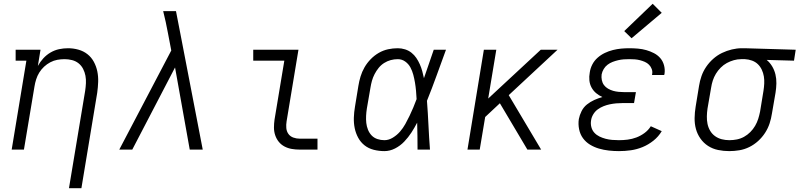

<svg xmlns="http://www.w3.org/2000/svg" viewBox="-20 -794 4243 1019"><path d="M346 205 432 -312Q435 -332 436 -352.5Q437 -373 433.5 -392Q430 -411 421 -428.5Q412 -446 397 -458Q382 -470 362.5 -475Q343 -480 323 -480Q323 -480 323 -480Q323 -480 323 -480Q303 -480 284 -476.5Q265 -473 247 -463.5Q229 -454 214 -440Q199 -426 188.5 -409Q178 -392 172 -373Q166 -354 163 -335L107 0H42L120 -472H63V-530H195L181 -444Q193 -466 210 -484.5Q227 -503 248.5 -515.5Q270 -528 293.5 -533Q317 -538 341 -538Q369 -538 396 -530.5Q423 -523 444 -506.5Q465 -490 478 -466Q491 -442 496.5 -415Q502 -388 501 -359.5Q500 -331 496 -302L412 205Z M613 0 889 -526 871 -620Q866 -649 859.5 -677.5Q853 -706 846 -735H914L941 -596L1056 0H987L909 -436L682 0Z M1571 0Q1549 0 1528.5 -3.5Q1508 -7 1490 -16.5Q1472 -26 1459.5 -41.5Q1447 -57 1440.5 -76.5Q1434 -96 1434 -117Q1434 -138 1437 -159L1489 -472H1324V-530H1564L1501 -150Q1498 -132 1499.5 -114.5Q1501 -97 1510.5 -83.5Q1520 -70 1536.5 -64Q1553 -58 1571 -58H1665V0Z M2020 8Q1991 8 1963.5 1Q1936 -6 1915 -22.5Q1894 -39 1881 -63Q1868 -87 1862.5 -114Q1857 -141 1858 -170Q1859 -199 1864 -228L1882 -338Q1886 -363 1893.5 -388Q1901 -413 1914.5 -436.5Q1928 -460 1947.5 -480Q1967 -500 1990.5 -513.5Q2014 -527 2039.5 -532.5Q2065 -538 2091 -538Q2111 -538 2130 -532Q2149 -526 2164 -514Q2179 -502 2189.5 -486.5Q2200 -471 2208 -453Q2216 -435 2221 -416.5Q2226 -398 2230 -379Q2243 -417 2256 -454.5Q2269 -492 2282 -530H2347Q2322 -462 2297.5 -394Q2273 -326 2246 -259Q2251 -194 2254 -129.5Q2257 -65 2262 0H2196Q2196 -36 2195.5 -72Q2195 -108 2194 -143Q2180 -116 2163.5 -90.5Q2147 -65 2125.5 -42.5Q2104 -20 2076.5 -6Q2049 8 2020 8ZM2020 -50Q2043 -50 2065 -63.5Q2087 -77 2103 -95.5Q2119 -114 2131 -135.5Q2143 -157 2153.5 -179Q2164 -201 2173.5 -223.5Q2183 -246 2191 -268Q2190 -290 2188 -312Q2186 -334 2182.5 -355Q2179 -376 2173.5 -397Q2168 -418 2158 -436.5Q2148 -455 2130.5 -467.5Q2113 -480 2091 -480Q2072 -480 2053.5 -475Q2035 -470 2018.5 -459.5Q2002 -449 1989.5 -433.5Q1977 -418 1968 -400.5Q1959 -383 1954 -365Q1949 -347 1946 -328L1927 -218Q1924 -199 1923 -179.5Q1922 -160 1924 -141.5Q1926 -123 1933 -105.5Q1940 -88 1952.5 -75Q1965 -62 1983 -56Q2001 -50 2020 -50Z M2461 0 2548 -530H2614L2571 -271L2850 -530H2939L2680 -289L2852 0H2779L2633 -246L2555 -173L2526 0Z M3265 8Q3238 8 3211 5Q3184 2 3158.5 -5.5Q3133 -13 3111 -26.5Q3089 -40 3074 -60.5Q3059 -81 3053.5 -108Q3048 -135 3052 -162Q3056 -183 3066.5 -204Q3077 -225 3095 -239.5Q3113 -254 3134.5 -263.5Q3156 -273 3177 -279Q3159 -287 3144 -299.5Q3129 -312 3119.5 -329.5Q3110 -347 3108 -367.5Q3106 -388 3110 -409Q3113 -431 3123.5 -451.5Q3134 -472 3151.5 -487.5Q3169 -503 3190 -513Q3211 -523 3233 -528.5Q3255 -534 3276.5 -536Q3298 -538 3320 -538Q3343 -538 3366 -536Q3389 -534 3410 -528Q3431 -522 3450.5 -512Q3470 -502 3484 -486Q3498 -470 3504 -448Q3510 -426 3507 -404Q3506 -402 3506 -399.5Q3506 -397 3505 -396H3440Q3441 -397 3441 -398Q3441 -399 3441 -400Q3444 -414 3439 -427.5Q3434 -441 3424.5 -450.5Q3415 -460 3402.5 -465.5Q3390 -471 3376.5 -474.5Q3363 -478 3349 -479Q3335 -480 3320 -480Q3305 -480 3290.5 -479Q3276 -478 3261 -474.5Q3246 -471 3231.5 -465.5Q3217 -460 3204.5 -450.5Q3192 -441 3184 -427.5Q3176 -414 3173 -399Q3171 -384 3174 -369Q3177 -354 3185.5 -342.5Q3194 -331 3207 -323.5Q3220 -316 3234 -312Q3248 -308 3263.5 -306.5Q3279 -305 3294 -305H3355L3345 -247H3285Q3268 -247 3251 -245.5Q3234 -244 3217 -240.5Q3200 -237 3183.5 -230.5Q3167 -224 3152.5 -213.5Q3138 -203 3128.5 -187Q3119 -171 3117 -155Q3114 -137 3118.5 -119.5Q3123 -102 3134.5 -89.5Q3146 -77 3161.5 -69.5Q3177 -62 3194 -57.5Q3211 -53 3229 -51.5Q3247 -50 3265 -50Q3288 -50 3311.5 -53Q3335 -56 3357.5 -64.5Q3380 -73 3400.5 -88Q3421 -103 3434 -124L3492 -98Q3475 -69 3448 -47.5Q3421 -26 3390.5 -13.5Q3360 -1 3328.5 3.5Q3297 8 3265 8ZM3332 -591 3293 -629 3444 -774 3492 -726Z M3850 8Q3820 8 3791 2Q3762 -4 3738 -19.5Q3714 -35 3697.5 -58.5Q3681 -82 3673.5 -109.5Q3666 -137 3666.5 -167.5Q3667 -198 3672 -228L3690 -338Q3694 -364 3703 -390Q3712 -416 3728 -439.5Q3744 -463 3765.5 -482Q3787 -501 3812 -513Q3837 -525 3864 -531.5Q3891 -538 3917 -538Q3921 -538 3925 -538Q3929 -538 3933 -538L4203 -530L4194 -472L4049 -476Q4066 -462 4078 -442Q4090 -422 4095.5 -399Q4101 -376 4100.5 -351.5Q4100 -327 4096 -302L4077 -192Q4073 -165 4064.5 -139Q4056 -113 4040.5 -89Q4025 -65 4003.5 -45.5Q3982 -26 3956.5 -13.5Q3931 -1 3904 3.5Q3877 8 3850 8ZM3851 -50Q3871 -50 3891 -54Q3911 -58 3929 -68Q3947 -78 3962 -93Q3977 -108 3987.5 -126Q3998 -144 4004 -163Q4010 -182 4014 -202L4032 -312Q4035 -331 4036 -350.5Q4037 -370 4034 -388.5Q4031 -407 4023 -424Q4015 -441 4002 -453.5Q3989 -466 3971 -472.5Q3953 -479 3934 -480H3923Q3921 -480 3918.5 -480Q3916 -480 3913 -480Q3894 -480 3874.5 -474.5Q3855 -469 3837.5 -459.5Q3820 -450 3805 -435Q3790 -420 3779.5 -402.5Q3769 -385 3763 -366.5Q3757 -348 3754 -328L3735 -218Q3732 -198 3731.5 -177Q3731 -156 3735 -136.5Q3739 -117 3749 -100Q3759 -83 3775 -71.5Q3791 -60 3810.5 -55Q3830 -50 3851 -50Z"/></svg>

Font: Iosevka Slab Light Extended
Style: Italic
Weight: 300
Width: 7
Italic angle: -9°
Monospace: yes
Designer: Belleve Invis
Foundry: Belleve Invis
Version: Version 11.1.0; ttfautohint (v1.8.3)